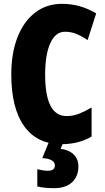

<svg xmlns="http://www.w3.org/2000/svg" viewBox="-20 -744 547 1004"><path d="M320 -578Q270 -578 243 -518Q216 -458 216 -354Q216 -137 328 -137Q363 -137 395 -150Q427 -163 459 -182V-30Q391 10 301 10Q174 10 106.5 -84Q39 -178 39 -355Q39 -465 71 -548Q103 -631 163 -677.5Q223 -724 305 -724Q399 -724 483 -674L438 -534Q410 -554 381 -566Q352 -578 320 -578ZM390 126Q390 178 357 209Q324 240 262 240Q213 240 175 231V141Q192 145 205.5 147Q219 149 230 149Q267 149 267 121Q267 104 249.5 94Q232 84 201 83L235 0H311L297 34Q341 40 365.5 64Q390 88 390 126Z"/></svg>

Font: Noto Sans Sinhala UI ExtraCondensed Black
Style: Regular
Weight: 900
Width: 2
Designer: Jelle Bosma - Monotype Design Team
Foundry: Monotype Imaging Inc.
Version: Version 2.006; ttfautohint (v1.8.4.7-5d5b)